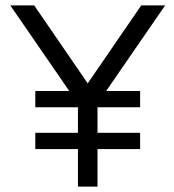

<svg xmlns="http://www.w3.org/2000/svg" viewBox="-20 -687 642 707"><path d="M588 -667H500L303 -380L106 -667H18L235 -352H110V-292H267V-198H110V-138H267V0H339V-138H496V-198H339V-292H496V-352H371L588 -667Z"/></svg>

Font: Maven Pro
Style: Regular
Weight: 400
Designer: Joe Prince
Foundry: Joe Prince
Version: Version 1.003